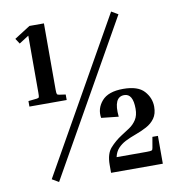

<svg xmlns="http://www.w3.org/2000/svg" viewBox="-78 -751 765 822"><g transform="rotate(-10 305.0 -340.0)"><path d="M35 -636 104 -680H167V-392Q167 -376 169 -372.5Q171 -369 178 -368L206 -364V-340H44V-364L81 -368Q89 -369 90.5 -372.5Q92 -376 92 -392V-640L50 -613ZM459 -680 488 -663 113 0 84 -17ZM540 -121H564V0H339V-35Q339 -83 361 -107.5Q383 -132 411 -150Q430 -162 448 -174Q466 -186 478 -204.5Q490 -223 490 -252Q490 -318 452 -318Q404 -318 413 -231L338 -239Q331 -280 359 -312.5Q387 -345 452 -345Q516 -345 543 -315Q570 -285 570 -247Q570 -216 556 -196.5Q542 -177 519.5 -165Q497 -153 472 -144Q447 -135 425 -124Q406 -114 392.5 -99.5Q379 -85 374 -62H505Q522 -62 526.5 -64Q531 -66 532 -75Z"/></g></svg>

Font: Inria Serif
Style: Bold
Weight: 700
Designer: Black Foundry Team
Foundry: Black Foundry
Version: Version 1.000; ttfautohint (v1.8.3)